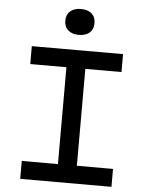

<svg xmlns="http://www.w3.org/2000/svg" viewBox="-66 -1100 882 1153"><g transform="rotate(5 375.0 -524.0)"><path d="M100 0V-108H318V-692H100V-800H650V-692H432V-108H650V0ZM375 -892Q334 -892 310.5 -912.5Q287 -933 287 -970Q287 -1007 310.5 -1027.5Q334 -1048 375 -1048Q416 -1048 439.5 -1027.5Q463 -1007 463 -970Q463 -933 439.5 -912.5Q416 -892 375 -892Z"/></g></svg>

Font: Martian Mono SemiExpanded
Style: Regular
Weight: 400
Width: 6
Monospace: yes
Designer: Roman Shamin
Foundry: Evil Martians
Version: Version 1.000